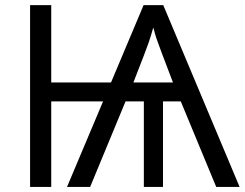

<svg xmlns="http://www.w3.org/2000/svg" viewBox="-20 -734 961 754"><path d="M689.9 -335.9H620.1V0H544.9V-335.9H473.1L334 0H243.2L384.8 -335.9H181.2V0H98.1V-713.9H181.2V-410.2H416L543.9 -713.9H621.1L920.9 0H829.1ZM503.9 -410.2H659.2Q601.6 -561 594.7 -582Q587.9 -603 582 -626Q572.8 -593.3 564.2 -567.9Q555.7 -542.5 503.9 -410.2Z"/></svg>

Font: XL-Viking
Style: Regular
Weight: 400
Foundry: Ascender Corporation
Version: Version 1.10 March 23, 2015